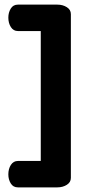

<svg xmlns="http://www.w3.org/2000/svg" viewBox="-20 -788 382 829"><path d="M16 -712Q16 -734 26.5 -751Q37 -768 57 -768H228Q251 -768 268.5 -757Q286 -746 286 -727V-20Q286 -1 268.5 10Q251 21 228 21H57Q37 21 26.5 4Q16 -13 16 -35Q16 -59 27 -76Q38 -93 57 -93H156V-654H57Q38 -654 27 -671Q16 -688 16 -712Z"/></svg>

Font: Dosis
Style: Regular
Weight: 400
Designer: Edgar Tolentino, Pablo Impallari, Igino Marini
Foundry: Edgar Tolentino, Pablo Impallari, Igino Marini
Version: Version 1.007;Glyphs 3.1.1 (3134)